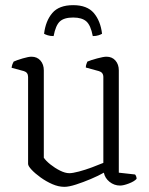

<svg xmlns="http://www.w3.org/2000/svg" viewBox="-20 -720 577 745"><path d="M230 5Q207 5 183 -5.5Q159 -16 137.5 -31.5Q116 -47 102.5 -61.5Q89 -76 89 -84V-421Q89 -439 73 -444L25 -457Q26 -465 28.5 -471.5Q31 -478 33 -481Q46 -487 68.5 -493.5Q91 -500 102 -500Q124 -500 137 -485Q150 -470 150 -447V-108Q158 -96 175.5 -82Q193 -68 213 -58Q233 -48 249 -48Q262 -48 286.5 -54.5Q311 -61 336.5 -70.5Q362 -80 381 -88V-421Q381 -439 364 -444L313 -458Q313 -466 315.5 -472Q318 -478 319 -481Q333 -487 357.5 -493.5Q382 -500 393 -500Q415 -500 428 -485Q441 -470 441 -447V-50L504 -43Q506 -41 508 -36.5Q510 -32 510 -26Q501 -16 480 -8Q459 0 446 0Q423 0 405 -14.5Q387 -29 383 -50Q362 -38 332.5 -25.5Q303 -13 275 -4Q247 5 230 5ZM264 -700Q318 -700 344 -669.5Q370 -639 376 -589Q371 -586 362 -583Q353 -580 340 -580Q332 -622 315 -637Q298 -652 264 -652Q229 -652 212.5 -637Q196 -622 188 -580Q175 -580 165.5 -583Q156 -586 151 -589Q157 -639 183 -669.5Q209 -700 264 -700Z"/></svg>

Font: Texturina 72pt ExtraLight
Style: Regular
Weight: 200
Designer: Guillermo Torres Carreño
Foundry: Omnibus-Type
Version: Version 1.002; ttfautohint (v1.8.3)